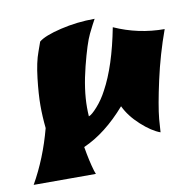

<svg xmlns="http://www.w3.org/2000/svg" viewBox="-62 -436 628 620"><g transform="rotate(-10 252.0 -126.0)"><path d="M322 -80Q255 -3 182 29Q190 77 200 110L204 121H0Q45 42 70 -53Q66 -91 66 -127.5Q66 -164 72 -216Q78 -268 90 -300L101 -331Q120 -347 174.5 -360Q229 -373 287 -373Q278 -357 264 -328.5Q250 -300 231.5 -227Q213 -154 213 -95Q213 -80 214 -66Q224 -69 243 -90.5Q262 -112 276 -139Q316 -212 340 -336Q418 -301 504 -301Q476 -224 458 -142.5Q440 -61 436 -18L433 25Q405 15 371.5 -15.5Q338 -46 322 -80Z"/></g></svg>

Font: Ceviche One
Style: Regular
Weight: 400
Version: Version 1.002